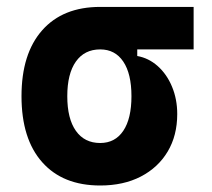

<svg xmlns="http://www.w3.org/2000/svg" viewBox="-20 -538 626 567"><path d="M275.9 9.8Q165.5 9.8 104.5 -59.1Q43.5 -127.9 43.5 -253.9Q43.5 -379.4 104.5 -448.5Q165.5 -517.6 275.9 -517.6H551.8V-392.1H385.3V-372.6Q418.9 -366.7 445.8 -342.8Q472.7 -318.8 488 -282Q503.4 -245.1 503.4 -201.2Q503.4 -137.7 475.1 -90.3Q446.8 -43 395.8 -16.6Q344.7 9.8 275.9 9.8ZM275.9 -115.7Q319.8 -115.7 344 -151.6Q368.2 -187.5 368.2 -253.9Q368.2 -320.3 344 -356.2Q319.8 -392.1 275.9 -392.1Q229.5 -392.1 204.1 -356.2Q178.7 -320.3 178.7 -253.9Q178.7 -187.5 204.1 -151.6Q229.5 -115.7 275.9 -115.7Z"/></svg>

Font: Cascadia Mono
Style: Bold
Weight: 700
Monospace: yes
Designer: Aaron Bell
Foundry: Saja Typeworks
Version: Version 2404.023; ttfautohint (v1.8.4)